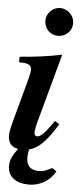

<svg xmlns="http://www.w3.org/2000/svg" viewBox="-58 -716 395 921"><g transform="rotate(5 139.0 -255.5)"><path d="M193 -684C159 -684 128 -653 128 -619C128 -580 156 -550 194 -550C232 -550 262 -579 262 -616C262 -653 231 -684 193 -684ZM222 84C217 86 216 87 208 91C188 101 176 104 160 104C122 104 99 87 99 42C99 32 101 21 104 5C148 -6 185 -42 238 -128L216 -142L202 -122C175 -84 153 -61 138 -61C130 -61 123 -65 123 -77C123 -86 127 -111 132 -128L223 -462C169 -450 98 -440 20 -434V-407H34C64 -407 80 -397 80 -378C80 -370 78 -357 72 -333L17 -130C7 -94 2 -68 2 -54C2 -18 21 2 51 7C25 42 15 64 15 92C15 145 57 173 118 173C169 173 219 145 244 98Z"/></g></svg>

Font: XITS
Style: Bold Italic
Weight: 700
Italic angle: -16.33°
Designer: MicroPress Inc., with final additions and corrections provided by Coen Hoffman, Elsevier (retired)
Version: Version 1.302